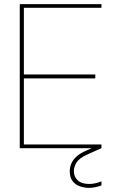

<svg xmlns="http://www.w3.org/2000/svg" viewBox="-20 -720 571 933"><path d="M76 0V-700H473V-682H96V-358H443V-339H96V-18H473V0ZM414 193Q392 193 370 186Q348 179 333.5 161Q319 143 319 112Q319 93 326.5 75Q334 57 352 40.5Q370 24 401 11L462 -16L473 0L406 30Q367 47 353 68Q339 89 339 112Q339 139 358 156.5Q377 174 414 174Q428 174 444 170.5Q460 167 473 161V181Q460 186 443.5 189.5Q427 193 414 193Z"/></svg>

Font: DM Sans 17pt Thin
Style: Regular
Weight: 250
Version: Version 4.004;gftools[0.9.30]